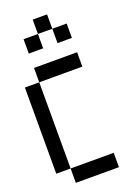

<svg xmlns="http://www.w3.org/2000/svg" viewBox="-199 -1178 897 1256"><g transform="rotate(-20 250.0 -550.0)"><path d="M0 -100V-700H100V-100ZM100 -100H400V0H100ZM100 -700V-800H400V-700ZM100 -900V-1000H200V-900ZM300 -1100V-1000H200V-1100ZM300 -1000H400V-900H300Z"/></g></svg>

Font: GalmuriMono9 Regular
Style: Regular
Weight: 400
Designer: Lee Minseo (quiple)
Version: Version 2.399;hotconv 1.1.1;makeotfexe 2.6.0 DEVELOPMENT